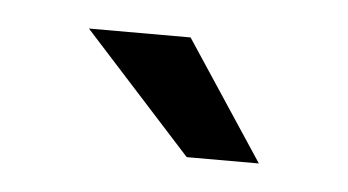

<svg xmlns="http://www.w3.org/2000/svg" viewBox="-26 -709 317 175"><g transform="rotate(5 132.5 -621.5)"><path d="M215 -567 143 -676H50L149 -567Z"/></g></svg>

Font: Non Bureau Light
Style: Regular
Weight: 300
Designer: Jona Saucedo
Foundry: Non Foundry
Version: Version 1.000;FEAKit 1.0